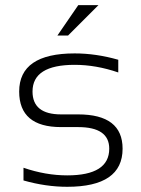

<svg xmlns="http://www.w3.org/2000/svg" viewBox="-20 -718 543 738"><path d="M70.3 -24.4V-73.2Q155.8 -43.9 238.3 -43.9Q399.9 -43.9 399.9 -146.5Q399.9 -229.5 280.3 -229.5H214.8Q53.7 -229.5 53.7 -366.2Q53.7 -512.7 267.1 -512.7Q349.1 -512.7 434.6 -488.3V-439.5Q349.1 -468.8 267.1 -468.8Q105 -468.8 105 -366.2Q105 -278.3 214.8 -278.3H280.3Q451.2 -278.3 451.2 -146.5Q451.2 0 238.3 0Q155.8 0 70.3 -24.4ZM280.8 -698.2H358.4L241.7 -581.5H200.7Z"/></svg>

Font: Sansation Light
Style: Light
Weight: 300
Designer: Bernd Montag
Version: Version 1.301